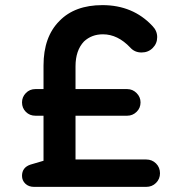

<svg xmlns="http://www.w3.org/2000/svg" viewBox="-20 -730 684 750"><path d="M66 -43Q66 -76 99 -87L150 -102V-278H118Q96 -278 81 -293Q66 -308 66 -330Q66 -351 81 -366.5Q96 -382 118 -382H150V-474Q150 -586 212 -648Q272 -710 380 -710Q499 -710 575 -629Q594 -610 594 -585Q594 -560 576.5 -542.5Q559 -525 533 -525Q506 -525 489 -544Q440 -596 382 -596Q338 -596 308 -568Q275 -533 275 -471V-382H477Q498 -382 513.5 -366.5Q529 -351 529 -330Q529 -308 513.5 -293Q498 -278 477 -278H275V-107H551Q574 -107 589.5 -91.5Q605 -76 605 -53Q605 -31 589.5 -15.5Q574 0 551 0H113Q92 0 79 -12.5Q66 -25 66 -43Z"/></svg>

Font: Quicksand
Style: Bold
Weight: 700
Designer: Andrew Paglinawan
Foundry: Andrew Paglinawan
Version: 1.002